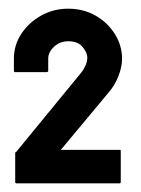

<svg xmlns="http://www.w3.org/2000/svg" viewBox="-20 -868 324 442"><path d="M18 -446Q15 -446 15 -449V-516Q15 -518 17 -518L168 -702Q172 -707 176.5 -716.5Q181 -726 181 -736Q181 -746 170.5 -759.5Q160 -773 137 -773Q118 -773 104.5 -760.5Q91 -748 91 -733V-705Q91 -702 87 -702H14Q12 -702 12 -705V-733Q12 -764 29 -790Q46 -816 74.5 -832Q103 -848 137 -848Q172 -848 200 -832Q228 -816 244.5 -789.5Q261 -763 261 -733Q261 -714 252.5 -692.5Q244 -671 230 -655L120 -523H256Q258 -523 258 -521V-449Q258 -446 256 -446Z"/></svg>

Font: Staatliches
Style: Regular
Weight: 400
Designer: Brian LaRossa & Erica Carras
Foundry: Type Brut Foundry
Version: Version 1.000; ttfautohint (v1.8.2) -l 8 -r 50 -G 200 -x 14 